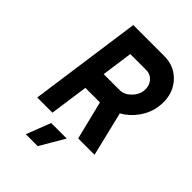

<svg xmlns="http://www.w3.org/2000/svg" viewBox="-256 -814 1128 1128"><g transform="rotate(45 307.5 -250.0)"><path d="M175 200H274L363 48H234ZM276 -567H407Q445 -567 468 -538Q490 -509 485 -470Q480 -432 448 -402Q418 -373 380 -373H249ZM168 -700 70 0H196L230 -240H351L410 0H546L479 -277Q531 -306 567 -357Q604 -409 612 -470Q625 -566 571 -633Q516 -700 426 -700Z"/></g></svg>

Font: Unageo
Style: Bold-Italic
Weight: 700
Designer: Richard Sepsi
Foundry: Richard Sepsi
Version: Version 2.000